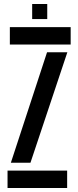

<svg xmlns="http://www.w3.org/2000/svg" viewBox="-20 -935 388 955"><path d="M17.5 0V-86.5H314V0ZM29 -713.5V-800H331.5V-713.5ZM34 -125.5 214 -675H315L131.5 -125.5ZM140 -840V-915H215V-840Z"/></svg>

Font: Big Shoulders Stencil Text Thin SemiBold
Style: Regular
Weight: 600
Version: Version 2.001